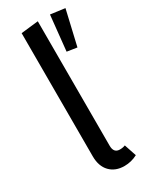

<svg xmlns="http://www.w3.org/2000/svg" viewBox="-197 -801 699 867"><g transform="rotate(-30 152.0 -368.0)"><path d="M76 -97V-739L166 -749V-100Q166 -62 198 -62Q214 -62 226 -67L247 -4Q215 13 179 13Q132 13 104 -16Q76 -45 76 -97ZM304 -738 229 -748 210 -565 262 -557Z"/></g></svg>

Font: Fira Sans Condensed
Style: Regular
Weight: 400
Width: 3
Designer: bBox Type GmbH & Carrois Corporate GbR & Edenspiekermann AG
Foundry: bBox Type GmbH & Carrois Corporate GbR & Edenspiekermann AG
Version: Version 4.301